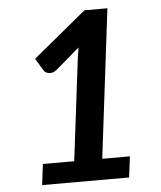

<svg xmlns="http://www.w3.org/2000/svg" viewBox="-52 -770 684 815"><g transform="rotate(-5 290.0 -362.0)"><path d="M476.5 -89 465 0H94.5L105.5 -89H239L292 -520Q293.5 -531.5 295.2 -543.8Q297 -556 299.5 -568.5L196.5 -480.5Q187.5 -473.5 178.8 -471.8Q170 -470 162.8 -471.5Q155.5 -473 150.2 -476.8Q145 -480.5 142.5 -485L111.5 -536.5L338 -723.5H436L358.5 -89Z"/></g></svg>

Font: Lato 2
Style: Bold Italic
Weight: 700
Italic angle: -7°
Designer: Lukasz Dziedzic with Adam Twardoch and Botio Nikoltchev
Foundry: tyPoland Lukasz Dziedzic
Version: Version 2.015; 2015-08-06; http://www.latofonts.com/